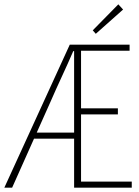

<svg xmlns="http://www.w3.org/2000/svg" viewBox="-20 -866 640 886"><path d="M0 0 302 -660H578V-632H354V-366H524V-338H354V-28H588V0H322V-630H318Q293 -572 266 -514Q239 -456 212 -394L36 0ZM130 -226V-254H348V-226ZM422 -710 408 -726 526 -846 548 -822Z"/></svg>

Font: Source Code Pro ExtraLight ExtraLight
Style: Regular
Weight: 250
Monospace: yes
Version: Version 1.018;hotconv 1.0.116;makeotfexe 2.5.65601